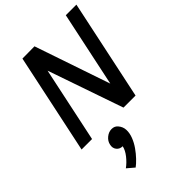

<svg xmlns="http://www.w3.org/2000/svg" viewBox="-284 -776 1205 1205"><g transform="rotate(-45 318.5 -173.5)"><path d="M216 -501 110 0H17L158 -666L266 -667L437 -165L543 -666H637L496 0H389ZM214 168Q188 168 173.5 149.5Q159 131 165 105Q170 79 192.5 60.5Q215 42 241 42Q267 42 282 60Q302 83 303 112Q304 141 292 172Q280 203 260 231.5Q240 260 217.5 283.5Q195 307 177 320L130 280Q159 259 183.5 228Q208 197 214 168Z"/></g></svg>

Font: Epunda Sans Medium
Style: Italic
Weight: 500
Italic angle: -12.0243°
Designer: Simon Atzbach
Foundry: typofactur
Version: Version 2.204; ttfautohint (v1.8.4.7-5d5b)